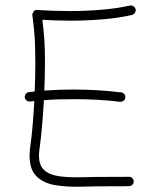

<svg xmlns="http://www.w3.org/2000/svg" viewBox="-20 -702 596 719"><path d="M72.8 -337.4Q72.3 -344.2 76.7 -350.3Q81.1 -356.4 88.4 -356.9Q99.1 -358.4 109.9 -359.4Q112.3 -416.5 112.3 -468.8Q112.3 -503.9 111.3 -531.5Q110.4 -559.1 107.9 -585.7Q105.5 -612.3 101.1 -645Q100.6 -650.4 105.2 -658Q109.9 -665.5 119.6 -664.6Q150.4 -662.6 181.4 -661.6Q212.4 -660.6 242.7 -660.6Q299.8 -660.6 359.4 -665.5Q418.9 -670.4 466.3 -681.2Q473.1 -682.6 479.5 -678.7Q485.8 -674.8 487.8 -667.5Q489.3 -660.6 485.4 -654.3Q481.4 -647.9 474.1 -646Q423.8 -634.3 362.5 -629.4Q301.3 -624.5 242.7 -624.5Q216.8 -624.5 190.7 -625.5Q164.6 -626.5 138.7 -627.9Q144 -585.9 146.2 -551.3Q148.4 -516.6 148.4 -468.8Q148.4 -418.5 146 -362.8Q199.2 -366.7 256.3 -366.7Q301.8 -366.7 345.9 -364Q390.1 -361.3 433.6 -356Q440.9 -355.5 445.6 -349.4Q450.2 -343.3 449.2 -336.4Q448.7 -329.1 442.6 -324.7Q436.5 -320.3 429.7 -320.8Q386.7 -326.2 343.5 -328.4Q300.3 -330.6 256.3 -330.6Q227.1 -330.6 199.5 -329.8Q171.9 -329.1 144.5 -326.7Q141.6 -277.8 137.5 -230.5Q133.3 -183.1 127.9 -143.6Q126 -131.8 126 -119.6Q126 -82.5 145.5 -64.9Q165 -47.4 200.2 -42.2Q235.4 -37.1 283.2 -38.3Q331.1 -39.6 387.2 -39.6Q406.7 -39.6 425.5 -39.6Q444.3 -39.6 462.4 -40Q469.7 -40.5 475.1 -35.4Q480.5 -30.3 480.5 -22.5Q481 -15.1 475.6 -10Q470.2 -4.9 462.4 -4.9Q444.3 -4.4 425.5 -4.4Q406.7 -4.4 387.2 -4.4Q335.9 -4.4 283.7 -2.9Q231.4 -1.5 187.7 -8.5Q144 -15.6 117.4 -41Q90.8 -66.4 90.8 -119.6Q90.8 -134.8 92.8 -148.4Q98.1 -186 102.1 -231.2Q106 -276.4 108.4 -323.7Q100.6 -322.8 92.3 -321.8Q85.4 -321.3 79.6 -325.7Q73.7 -330.1 72.8 -337.4Z"/></svg>

Font: Mikhak-DS1-FD ExtraLight
Style: Regular
Weight: 200
Designer: Amin Abedi
Version: Version 3.2